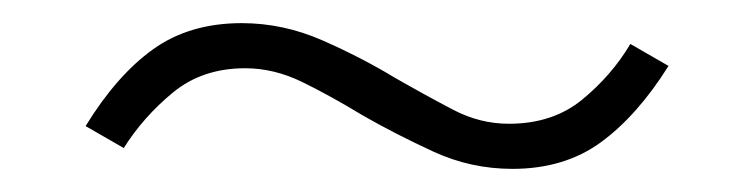

<svg xmlns="http://www.w3.org/2000/svg" viewBox="-20 -370 640 166"><path d="M423 -224Q387 -224 354.5 -239Q322 -254 294 -270Q266 -287 241.5 -299Q217 -311 192 -311Q155 -311 129.5 -290Q104 -269 87 -242L54 -261Q81 -305 112.5 -327.5Q144 -350 189 -350Q225 -350 259 -335Q293 -320 321 -303Q349 -287 372 -275Q395 -263 420 -263Q458 -263 483.5 -284Q509 -305 525 -332L558 -313Q531 -270 499.5 -247Q468 -224 423 -224Z"/></svg>

Font: Mulish ExtraLight ExtraLight
Style: Italic
Weight: 250
Italic angle: -9°
Version: Version 3.603